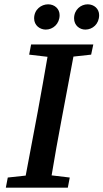

<svg xmlns="http://www.w3.org/2000/svg" viewBox="-20 -869 479 889"><path d="M192 -732C225 -732 256 -758 256 -799C256 -828 233 -849 203 -849C171 -849 138 -825 138 -784C138 -751 165 -732 192 -732ZM375 -732C409 -732 439 -758 439 -799C439 -828 416 -849 386 -849C355 -849 323 -825 323 -784C323 -751 349 -732 375 -732ZM115 -616 200 -606C185 -522 171 -437 155 -353L99 -56L16 -47L7 0H294L303 -47L219 -57C233 -141 248 -226 264 -310L320 -607L402 -616L412 -663H124Z"/></svg>

Font: Source Serif Pro Semibold
Style: Italic
Weight: 600
Italic angle: -12°
Designer: Frank Grießhammer
Foundry: Adobe Systems Incorporated
Version: Version 3.001;hotconv 1.0.111;makeotfexe 2.5.65597